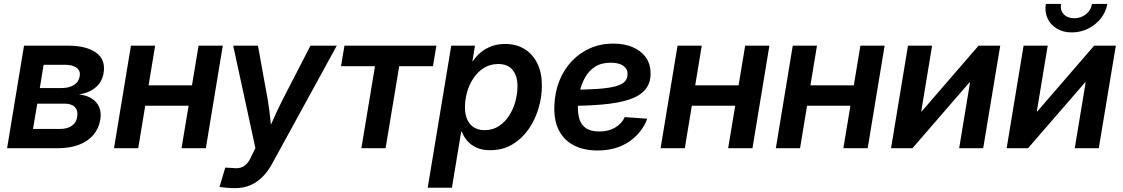

<svg xmlns="http://www.w3.org/2000/svg" viewBox="-20 -765 5796 991"><path d="M16.6 0 104 -529.3H330.1Q426.3 -529.3 476.3 -492.9Q526.4 -456.5 514.6 -387.7Q507.3 -343.3 474.6 -314.7Q441.9 -286.1 387.7 -277.3Q427.2 -273.4 453.9 -256.3Q480.5 -239.3 492.2 -211.4Q503.9 -183.6 497.6 -147Q490.2 -102.1 462.2 -68.8Q434.1 -35.6 387.5 -17.8Q340.8 0 277.8 0ZM150.4 -99.6H292Q327.1 -99.6 350.3 -115.5Q373.5 -131.3 378.4 -161.1Q383.8 -193.4 366.9 -211.7Q350.1 -230 313.5 -230H172.4ZM185.5 -310.5H297.4Q336.9 -310.5 362.1 -326.7Q387.2 -342.8 391.6 -372.1Q396 -399.9 375.5 -415.3Q355 -430.7 313.5 -430.7H205.1Z M1003.9 -324.7 986.3 -219.2H695.8L713.4 -324.7ZM780.8 -529.3 693.4 0H568.4L655.8 -529.3ZM1129.9 -529.3 1042.5 0H917L1004.9 -529.3Z M1112.8 200.2 1142.6 100.1 1182.6 102.1Q1204.6 105 1221.7 100.3Q1238.8 95.7 1252.4 81.5Q1266.1 67.4 1276.9 42.5L1298.3 -0.5L1183.6 -529.3H1311.5L1362.3 -248Q1370.1 -200.7 1374.8 -153.6Q1379.4 -106.4 1384.8 -58.6H1350.6Q1371.6 -106.4 1392.8 -153.8Q1414.1 -201.2 1437.5 -248L1582.5 -529.3H1718.3L1385.7 78.1Q1363.3 119.6 1335 147.9Q1306.6 176.3 1271.5 191.2Q1236.3 206.1 1193.8 206.1Q1171.4 206.1 1150.1 204.1Q1128.9 202.1 1112.8 200.2Z M1845.2 0 1915.5 -423.3H1740.2L1757.8 -529.3H2232.4L2214.8 -423.3H2040.5L1970.2 0Z M2187.5 204.1 2309.1 -529.3H2431.6L2418.5 -449.2H2420.9Q2437.5 -475.1 2461.7 -494.9Q2485.8 -514.6 2517.1 -526.4Q2548.3 -538.1 2586.9 -538.1Q2644.5 -538.1 2687 -512.2Q2729.5 -486.3 2753.2 -438.2Q2776.9 -390.1 2776.9 -323.7Q2776.9 -263.7 2759 -204.3Q2741.2 -145 2707.3 -96.7Q2673.3 -48.3 2623.8 -19Q2574.2 10.3 2509.8 10.3Q2468.3 10.3 2439.2 -3.2Q2410.2 -16.6 2391.6 -38.3Q2373 -60.1 2363.8 -85.4H2360.4L2312.5 204.1ZM2481.4 -93.3Q2522.9 -93.3 2554.7 -114Q2586.4 -134.8 2607.9 -168.2Q2629.4 -201.7 2640.1 -241.5Q2650.9 -281.2 2650.9 -319.3Q2650.9 -374 2625.5 -404.3Q2600.1 -434.6 2551.8 -434.6Q2510.3 -434.6 2478.3 -414.8Q2446.3 -395 2424.3 -362.3Q2402.3 -329.6 2391.1 -290.3Q2379.9 -251 2379.9 -211.4Q2379.9 -156.7 2406.2 -125Q2432.6 -93.3 2481.4 -93.3Z M3064 11.7Q2994.1 11.7 2942.9 -14.4Q2891.6 -40.5 2865 -91.8Q2838.4 -143.1 2841.3 -219.2Q2843.8 -288.6 2866.9 -347.2Q2890.1 -405.8 2930.9 -449Q2971.7 -492.2 3026.1 -516.1Q3080.6 -540 3145 -540Q3201.2 -540 3244.6 -522Q3288.1 -503.9 3313 -469.5Q3337.9 -435.1 3337.9 -385.3Q3337.9 -334.5 3309.8 -301.8Q3281.7 -269 3226.6 -251Q3171.4 -232.9 3089.6 -225.6Q3007.8 -218.3 2900.4 -218.3L2914.6 -301.8Q3006.3 -301.8 3065.9 -306.2Q3125.5 -310.5 3158.9 -320.1Q3192.4 -329.6 3205.8 -345.2Q3219.2 -360.8 3219.2 -382.8Q3219.2 -410.2 3196.5 -425.8Q3173.8 -441.4 3132.3 -441.4Q3083.5 -441.4 3051.3 -420.4Q3019 -399.4 3000 -365.5Q2981 -331.5 2972.4 -292Q2963.9 -252.4 2962.9 -215.3Q2961.9 -179.7 2970.7 -150.4Q2979.5 -121.1 3003.9 -103.8Q3028.3 -86.4 3073.2 -86.4Q3121.6 -86.4 3155.5 -106.7Q3189.5 -127 3204.6 -160.6L3320.8 -152.3Q3293 -78.1 3226.1 -33.2Q3159.2 11.7 3064 11.7Z M3825.2 -324.7 3807.6 -219.2H3517.1L3534.7 -324.7ZM3602.1 -529.3 3514.6 0H3389.6L3477.1 -529.3ZM3951.2 -529.3 3863.8 0H3738.3L3826.2 -529.3Z M4419.9 -324.7 4402.3 -219.2H4111.8L4129.4 -324.7ZM4196.8 -529.3 4109.4 0H3984.4L4071.8 -529.3ZM4545.9 -529.3 4458.5 0H4333L4420.9 -529.3Z M5054.7 0H4930.7L4986.8 -339.8H4983.9L4689.5 0H4579.1L4666.5 -529.3H4791L4734.9 -189.9H4737.3L5030.8 -529.3H5142.6Z M5651.4 0H5527.3L5583.5 -339.8H5580.6L5286.1 0H5175.8L5263.2 -529.3H5387.7L5331.5 -189.9H5334L5627.4 -529.3H5739.3ZM5512.2 -597.7Q5467.3 -597.7 5434.6 -617.4Q5401.9 -637.2 5386.7 -670.4Q5371.6 -703.6 5377.9 -744.6H5456.5Q5451.2 -712.4 5470.5 -691.7Q5489.7 -670.9 5524.4 -670.9Q5547.9 -670.9 5567.4 -680.4Q5586.9 -689.9 5599.9 -706.5Q5612.8 -723.1 5616.2 -744.6H5695.3Q5688.5 -703.6 5662.1 -670.2Q5635.7 -636.7 5596.4 -617.2Q5557.1 -597.7 5512.2 -597.7Z"/></svg>

Font: Inter 24pt SemiBold
Style: Italic
Weight: 600
Italic angle: -9.3988°
Designer: Rasmus Andersson
Foundry: rsms
Version: Version 4.001;git-66647c0bb